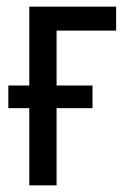

<svg xmlns="http://www.w3.org/2000/svg" viewBox="-20 -557 382 577"><path d="M329 -537V-465H150V-300H258V-232H150V0H68V-232H5V-300H68V-537Z"/></svg>

Font: Avrile Sans Condensed
Style: Regular
Weight: 400
Width: 3
Designer: Monotype Design Team
Foundry: Monotype Imaging Inc.
Version: Version 2.001;September 10, 2019;FontCreator 11.5.0.2425 64-